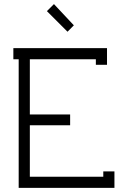

<svg xmlns="http://www.w3.org/2000/svg" viewBox="-20 -913 611 933"><path d="M308.1 -758.8 208 -858.9 242.2 -893.1 338.9 -790ZM445.8 -625H125V-356.9H320.8V-304.2H125V-54.2H481.9V-80.1H536.1V0H70.8V-625H44.9V-679.2H500V-598.1H445.8Z"/></svg>

Font: Rawengulk
Style: Demibold
Weight: 600
Version: Version 0.92